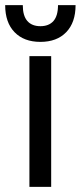

<svg xmlns="http://www.w3.org/2000/svg" viewBox="-58 -730 315 750"><path d="M56.9 0V-510.7H141.9V0ZM99.8 -566.4Q35.5 -566.4 -1.1 -604.2Q-37.8 -642 -37.8 -710H31Q31 -668.3 48.8 -648Q66.6 -627.7 99.8 -627.7Q133 -627.7 150.8 -647.9Q168.6 -668.2 168.6 -710H237.2Q237.2 -642 200.6 -604.2Q164 -566.4 99.8 -566.4Z"/></svg>

Font: TikTok Sans Light
Style: Regular
Weight: 300
Version: Version 4.000